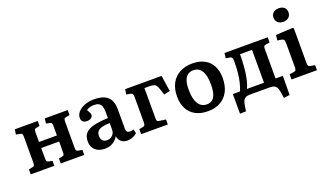

<svg xmlns="http://www.w3.org/2000/svg" viewBox="-83 -1332 3498 2057"><g transform="rotate(-20 1666.0 -303.0)"><path d="M45 0V-57L88 -65Q104 -68 109 -77.5Q114 -87 114 -113V-401Q114 -426 109 -435Q104 -444 89 -446L41 -455L50 -512H311V-455L272 -448Q256 -445 251.5 -435.5Q247 -426 247 -401V-296H451V-405Q451 -427 446.5 -435.5Q442 -444 426 -447L385 -456L391 -512H653V-455L611 -447Q594 -445 589 -435.5Q584 -426 584 -402V-107Q584 -85 589 -76.5Q594 -68 611 -65L655 -57V0H387V-57L425 -64Q442 -67 446.5 -76Q451 -85 451 -110V-227H247V-108Q247 -85 251.5 -76.5Q256 -68 271 -65L314 -56V0Z M887 14Q819 14 779 -23Q739 -60 739 -122Q739 -179 768 -213Q797 -247 860.5 -263.5Q924 -280 1028 -284V-356Q1028 -394 1018.5 -419Q1009 -444 988.5 -455.5Q968 -467 934 -467Q909 -467 884.5 -459.5Q860 -452 847 -441Q857 -425 863 -413Q869 -401 872 -393.5Q875 -386 875 -379Q875 -359 857 -344.5Q839 -330 809 -330Q777 -330 761 -345.5Q745 -361 745 -388Q745 -425 772.5 -456Q800 -487 848 -505.5Q896 -524 956 -524Q1025 -524 1070.5 -504Q1116 -484 1138 -442.5Q1160 -401 1160 -338V-113Q1160 -90 1170 -79Q1180 -68 1201 -68Q1211 -68 1221.5 -70Q1232 -72 1244 -76L1255 -29Q1236 -11 1206 1.5Q1176 14 1146 14Q1100 14 1073.5 -9Q1047 -32 1041 -72Q1025 -46 1003 -26.5Q981 -7 952.5 3.5Q924 14 887 14ZM940 -64Q966 -64 985.5 -75.5Q1005 -87 1016.5 -107Q1028 -127 1028 -153V-227Q975 -227 940 -217.5Q905 -208 888.5 -188Q872 -168 872 -136Q872 -103 889.5 -83.5Q907 -64 940 -64Z M1304 0V-58L1348 -66Q1365 -69 1369.5 -80Q1374 -91 1374 -114V-405Q1374 -424 1368 -433Q1362 -442 1345 -446L1299 -454L1308 -512H1723L1750 -330L1682 -315L1663 -372Q1652 -404 1642 -421.5Q1632 -439 1614 -445.5Q1596 -452 1563 -452H1506V-111Q1506 -90 1510 -80Q1514 -70 1531 -68L1608 -57V0Z M2062 14Q1982 14 1923.5 -17Q1865 -48 1834 -106Q1803 -164 1803 -245Q1803 -335 1837 -397.5Q1871 -460 1933 -492.5Q1995 -525 2078 -525Q2155 -525 2211.5 -495.5Q2268 -466 2299.5 -408.5Q2331 -351 2331 -268Q2331 -180 2298.5 -116.5Q2266 -53 2206 -19.5Q2146 14 2062 14ZM2076 -59Q2115 -59 2140 -79.5Q2165 -100 2177 -142Q2189 -184 2189 -246Q2189 -299 2180.5 -338Q2172 -377 2155.5 -402.5Q2139 -428 2115.5 -440.5Q2092 -453 2063 -453Q2025 -453 1999 -434.5Q1973 -416 1959 -377Q1945 -338 1945 -276Q1945 -205 1960 -156.5Q1975 -108 2004.5 -83.5Q2034 -59 2076 -59Z M2874 158 2863 86Q2858 58 2849.5 39Q2841 20 2822.5 10Q2804 0 2771 0H2543Q2512 0 2494 10Q2476 20 2467 39Q2458 58 2454 84L2443 154L2374 156V-68H2456Q2473 -111 2484.5 -156.5Q2496 -202 2502 -260Q2508 -318 2508 -395Q2508 -422 2502.5 -432.5Q2497 -443 2479 -447L2434 -454L2440 -512H2933V-453L2890 -446Q2871 -443 2866 -434.5Q2861 -426 2861 -409V-68H2944L2942 149ZM2535 -68H2729V-443H2592Q2592 -404 2590.5 -368Q2589 -332 2586.5 -300Q2584 -268 2580 -239Q2576 -210 2571 -185Q2567 -164 2562.5 -146Q2558 -128 2551.5 -109Q2545 -90 2535 -68Z M3018 0V-59L3067 -66Q3086 -69 3091.5 -79Q3097 -89 3097 -116V-375Q3097 -410 3090.5 -422Q3084 -434 3061 -438L3018 -444L3025 -505L3216 -515L3229 -508V-113Q3229 -93 3233.5 -81.5Q3238 -70 3259 -66L3308 -58V0ZM3149 -610Q3110 -610 3086.5 -631Q3063 -652 3063 -687Q3063 -722 3086 -743Q3109 -764 3149 -764Q3189 -764 3211.5 -743.5Q3234 -723 3234 -688Q3234 -653 3210.5 -631.5Q3187 -610 3149 -610Z"/></g></svg>

Font: Literata 18pt SemiBold
Style: Regular
Weight: 600
Designer: Latin by Veronika Burian and Jose Scaglione. Greek by Irene Vlachou. Cyrillic by Vera Evstafieva.
Foundry: TypeTogether
Version: Version 3.103;gftools[0.9.29]